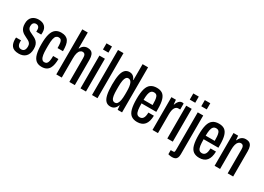

<svg xmlns="http://www.w3.org/2000/svg" viewBox="-12 -1602 3672 2672"><g transform="rotate(30 1824.0 -266.0)"><path d="M164 12Q121 12 93 1Q65 -10 49 -30.5Q33 -51 26 -79Q19 -107 19 -140Q19 -145 19.5 -152Q20 -159 21 -165H101Q100 -158 100 -152.5Q100 -147 100 -141Q100 -116 106.5 -97.5Q113 -79 127 -68Q141 -57 162 -57Q186 -57 200 -67Q214 -77 220.5 -95.5Q227 -114 227 -141Q227 -169 215 -186Q203 -203 184 -214Q165 -225 143 -235Q123 -245 102.5 -256.5Q82 -268 65 -286Q48 -304 38.5 -330Q29 -356 29 -396Q29 -431 39 -458Q49 -485 68.5 -503Q88 -521 114 -530Q140 -539 170 -539Q203 -539 228 -530.5Q253 -522 270.5 -505Q288 -488 296.5 -464.5Q305 -441 305 -410Q305 -402 304.5 -392.5Q304 -383 303 -375H224V-402Q224 -427 217 -441Q210 -455 197.5 -462Q185 -469 169 -469Q154 -469 143.5 -464Q133 -459 125.5 -449.5Q118 -440 115 -427.5Q112 -415 112 -400Q112 -375 123.5 -359Q135 -343 154 -332.5Q173 -322 194 -313Q214 -304 235.5 -292.5Q257 -281 275 -263.5Q293 -246 304 -219Q315 -192 315 -151Q315 -109 304 -78.5Q293 -48 273 -28Q253 -8 225.5 2Q198 12 164 12Z M530 12Q473 12 438 -17.5Q403 -47 387.5 -108Q372 -169 372 -263Q372 -363 389.5 -423.5Q407 -484 443 -511.5Q479 -539 534 -539Q576 -539 604.5 -526Q633 -513 650 -487.5Q667 -462 674 -422Q681 -382 681 -326H594Q594 -376 589.5 -406.5Q585 -437 572 -450.5Q559 -464 533 -464Q512 -464 495.5 -449Q479 -434 471 -396Q463 -358 463 -288V-235Q463 -184 469 -145Q475 -106 490.5 -84.5Q506 -63 531 -63Q556 -63 570 -76.5Q584 -90 590 -120Q596 -150 596 -200H681Q681 -155 674 -116.5Q667 -78 650.5 -49Q634 -20 604.5 -4Q575 12 530 12Z M762 0V-724H850V-469H855Q866 -494 881.5 -509Q897 -524 916.5 -531.5Q936 -539 959 -539Q992 -539 1014.5 -525.5Q1037 -512 1048.5 -482.5Q1060 -453 1060 -405V0H972V-382Q972 -398 970 -411.5Q968 -425 962.5 -435Q957 -445 947.5 -450.5Q938 -456 924 -456Q902 -456 885 -440Q868 -424 859 -391.5Q850 -359 850 -309V0Z M1151 -625V-724H1239V-625ZM1151 0V-527H1239V0Z M1336 0V-724H1424V0Z M1633 12Q1590 12 1561.5 -15.5Q1533 -43 1519 -104Q1505 -165 1505 -266Q1505 -364 1518 -423.5Q1531 -483 1559 -511Q1587 -539 1631 -539Q1655 -539 1673 -530.5Q1691 -522 1704.5 -506Q1718 -490 1726 -468H1731V-724H1819V0H1748L1742 -67H1737Q1727 -35 1701.5 -11.5Q1676 12 1633 12ZM1662 -67Q1688 -67 1702.5 -87Q1717 -107 1724 -145.5Q1731 -184 1731 -240V-283Q1731 -328 1726.5 -360.5Q1722 -393 1713 -414Q1704 -435 1690.5 -445Q1677 -455 1659 -455Q1638 -455 1624 -437.5Q1610 -420 1603 -382.5Q1596 -345 1596 -283V-240Q1596 -180 1602 -142Q1608 -104 1623 -85.5Q1638 -67 1662 -67Z M2066 12Q2006 12 1969 -15.5Q1932 -43 1916 -104Q1900 -165 1900 -263Q1900 -365 1917.5 -425Q1935 -485 1973 -512Q2011 -539 2071 -539Q2124 -539 2158.5 -516.5Q2193 -494 2210.5 -439.5Q2228 -385 2228 -289V-244H1991Q1991 -182 1997 -141.5Q2003 -101 2019 -82Q2035 -63 2066 -63Q2082 -63 2095 -69.5Q2108 -76 2117.5 -89.5Q2127 -103 2132 -125.5Q2137 -148 2138 -181H2226Q2225 -133 2214.5 -96.5Q2204 -60 2184 -36Q2164 -12 2134 0Q2104 12 2066 12ZM1991 -301H2136Q2136 -345 2133 -375.5Q2130 -406 2123 -426Q2116 -446 2102.5 -455Q2089 -464 2068 -464Q2037 -464 2020.5 -444.5Q2004 -425 1997.5 -388.5Q1991 -352 1991 -301Z M2308 0V-527H2380L2387 -455H2391Q2401 -484 2413.5 -502Q2426 -520 2441.5 -529.5Q2457 -539 2475 -539Q2482 -539 2488 -538Q2494 -537 2500 -534V-439H2468Q2453 -439 2440 -431Q2427 -423 2417 -407Q2407 -391 2401.5 -364.5Q2396 -338 2396 -301V0Z M2546 -625V-724H2634V-625ZM2546 0V-527H2634V0Z M2731 -625V-724H2819V-625ZM2732 192Q2725 192 2712 191Q2699 190 2687 187Q2675 184 2668 182V116H2707Q2724 116 2727.5 106.5Q2731 97 2731 70V-527H2819V95Q2819 132 2808.5 153.5Q2798 175 2778.5 183.5Q2759 192 2732 192Z M3064 12Q3004 12 2967 -15.5Q2930 -43 2914 -104Q2898 -165 2898 -263Q2898 -365 2915.5 -425Q2933 -485 2971 -512Q3009 -539 3069 -539Q3122 -539 3156.5 -516.5Q3191 -494 3208.5 -439.5Q3226 -385 3226 -289V-244H2989Q2989 -182 2995 -141.5Q3001 -101 3017 -82Q3033 -63 3064 -63Q3080 -63 3093 -69.5Q3106 -76 3115.5 -89.5Q3125 -103 3130 -125.5Q3135 -148 3136 -181H3224Q3223 -133 3212.5 -96.5Q3202 -60 3182 -36Q3162 -12 3132 0Q3102 12 3064 12ZM2989 -301H3134Q3134 -345 3131 -375.5Q3128 -406 3121 -426Q3114 -446 3100.5 -455Q3087 -464 3066 -464Q3035 -464 3018.5 -444.5Q3002 -425 2995.5 -388.5Q2989 -352 2989 -301Z M3306 0V-527H3380L3386 -459H3391Q3403 -488 3419.5 -505.5Q3436 -523 3456.5 -531Q3477 -539 3500 -539Q3535 -539 3558 -525.5Q3581 -512 3592.5 -482.5Q3604 -453 3604 -405V0H3516V-382Q3516 -398 3514 -411.5Q3512 -425 3506.5 -435Q3501 -445 3491.5 -450.5Q3482 -456 3468 -456Q3446 -456 3429 -440Q3412 -424 3403 -391.5Q3394 -359 3394 -309V0Z"/></g></svg>

Font: Archivo ExtraCondensed Medium
Style: Regular
Weight: 500
Width: 2
Designer: Hector Gatti
Foundry: Omnibus-Type
Version: Version 2.001